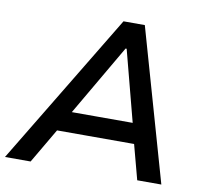

<svg xmlns="http://www.w3.org/2000/svg" viewBox="-90 -792 950 878"><g transform="rotate(10 384.5 -352.5)"><path d="M-12 0 414 -705H513L714 0H602L549 -199L593 -161H168L223 -198L107 0ZM445 -584 240 -232 219 -255H572L542 -232L450 -584Z"/></g></svg>

Font: Nunito Sans 7pt SemiBold
Style: Italic
Weight: 600
Italic angle: -9°
Designer: Vernon Adams
Foundry: Vernon Adams
Version: Version 3.101;gftools[0.9.27]